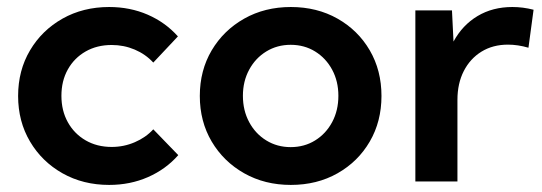

<svg xmlns="http://www.w3.org/2000/svg" viewBox="-20 -518 1548 548"><path d="M488.8 -75.2Q453.1 -34.7 402.3 -12.5Q351.6 9.8 291.5 9.8Q217.3 9.8 158.4 -23.4Q99.6 -56.6 65.7 -114Q31.7 -171.4 31.7 -244.1Q31.7 -316.9 65.7 -374.3Q99.6 -431.6 158.4 -464.8Q217.3 -498 291.5 -498Q351.1 -498 401.6 -476.1Q452.1 -454.1 487.8 -414.1L417.5 -339.4Q395.5 -363.3 364.5 -376.5Q333.5 -389.6 298.8 -389.6Q256.8 -389.6 224.4 -371.1Q191.9 -352.5 173.6 -319.8Q155.3 -287.1 155.3 -244.6Q155.3 -202.1 173.6 -169.2Q191.9 -136.2 224.4 -117.4Q256.8 -98.6 298.8 -98.6Q333.5 -98.6 364.7 -112.1Q396 -125.5 417.5 -148.9Z M810.1 9.8Q735.8 9.8 677 -23.4Q618.2 -56.6 584.2 -114Q550.3 -171.4 550.3 -244.1Q550.3 -316.9 584.2 -374.3Q618.2 -431.6 677 -464.8Q735.8 -498 810.1 -498Q884.8 -498 943.4 -464.8Q1002 -431.6 1035.4 -374.3Q1068.8 -316.9 1068.8 -244.1Q1068.8 -171.4 1035.4 -114Q1002 -56.6 943.4 -23.4Q884.8 9.8 810.1 9.8ZM809.6 -98.1Q848.6 -98.1 879.4 -117.2Q910.2 -136.2 928 -169.4Q945.8 -202.6 945.8 -244.6Q945.8 -286.1 928 -319.1Q910.2 -352.1 879.4 -371.1Q848.6 -390.1 809.6 -390.1Q771 -390.1 740 -371.1Q709 -352.1 691.2 -319.1Q673.3 -286.1 673.3 -244.6Q673.3 -202.6 691.2 -169.4Q709 -136.2 740 -117.2Q771 -98.1 809.6 -98.1Z M1285.6 0H1165.5V-488.3H1270L1274.4 -399.4Q1299.8 -446.3 1343 -472.2Q1386.2 -498 1442.4 -498Q1457 -498 1472.4 -496.1Q1487.8 -494.1 1502.9 -490.2L1488.3 -381.8Q1458 -390.6 1429.7 -390.6Q1386.7 -390.6 1354.2 -370.6Q1321.8 -350.6 1303.7 -315.2Q1285.6 -279.8 1285.6 -232.9Z"/></svg>

Font: Kumbh Sans SemiBold
Style: Regular
Weight: 600
Version: Version 1.005